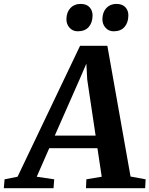

<svg xmlns="http://www.w3.org/2000/svg" viewBox="-93 -986 783 1006"><path d="M-73 0 -69 -46.5 -1 -60 326.5 -746H469.5L591 -61L670 -46.5L667.5 0H357.5L359.5 -46.5L440 -60L417.5 -209.5H165L99.5 -60L191 -46.5L187.5 0ZM194 -275.5H408L364 -569.5L359.5 -652.5L325.5 -573.5ZM314 -822Q288 -822 271.2 -840.8Q254.5 -859.5 255 -887Q256 -923 276.2 -944.2Q296.5 -965.5 329.5 -965.5Q360.5 -965.5 376.5 -947.8Q392.5 -930 392 -903.5Q391.5 -867 371.8 -844.5Q352 -822 314 -822ZM502 -822Q476.5 -822 459.8 -840.8Q443 -859.5 443.5 -887Q444.5 -923 464.5 -944.2Q484.5 -965.5 517.5 -965.5Q548 -965.5 564.2 -947.8Q580.5 -930 579.5 -903.5Q579 -867 559.2 -844.5Q539.5 -822 502 -822Z"/></svg>

Font: Merriweather Light 18pt
Style: Bold Italic
Weight: 700
Italic angle: -7.8°
Version: Version 2.101